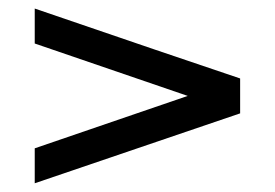

<svg xmlns="http://www.w3.org/2000/svg" viewBox="-20 -420 630 440"><path d="M59.6 0Q216.8 -53.7 530.3 -160.2Q530.3 -186.5 530.3 -240.2Q373 -293 59.6 -400.4Q59.6 -374 59.6 -320.3Q176.8 -280.3 410.2 -200.2Q293 -160.2 59.6 -80.1Q59.6 -53.7 59.6 0Z"/></svg>

Font: Alibu-Mazigh Belqasem 1
Style: Bold
Weight: 400
Designer: Mazigh Mubarik Belqasem
Version: Version 1.0